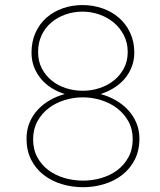

<svg xmlns="http://www.w3.org/2000/svg" viewBox="-20 -741 640 770"><path d="M518.6 -530.3Q518.6 -498.5 507.8 -471.7Q497.1 -444.8 478.8 -423.8Q460.4 -402.8 435.8 -387.7Q411.1 -372.6 383.3 -363.8Q414.6 -355.5 442.9 -339.6Q471.2 -323.7 492.4 -301.3Q513.7 -278.8 526.4 -249.5Q539.1 -220.2 539.1 -185.1Q539.1 -137.2 520.5 -100.8Q502 -64.5 470.5 -39.8Q439 -15.1 397.9 -2.7Q356.9 9.8 313 9.8Q268.6 9.8 227.5 -2.7Q186.5 -15.1 155 -39.6Q123.5 -64 105 -100.3Q86.4 -136.7 86.4 -185.1Q86.4 -220.2 98.6 -249.5Q110.8 -278.8 131.8 -301.3Q152.8 -323.7 180.7 -339.6Q208.5 -355.5 239.7 -363.8Q211.9 -372.6 187.7 -387.5Q163.6 -402.3 145.5 -423.6Q127.4 -444.8 116.9 -471.4Q106.4 -498 106.4 -530.3Q106.4 -574.2 122.3 -609.6Q138.2 -645 166 -669.7Q193.8 -694.3 231.2 -707.5Q268.6 -720.7 311 -720.7Q353 -720.7 390.9 -707.5Q428.7 -694.3 457 -669.7Q485.4 -645 502 -609.6Q518.6 -574.2 518.6 -530.3ZM512.2 -182.6Q512.2 -223.1 494.9 -254.4Q477.5 -285.6 449.2 -307.1Q420.9 -328.6 385 -339.6Q349.1 -350.6 312 -350.6Q274.9 -350.6 239.3 -339.6Q203.6 -328.6 175.5 -307.4Q147.5 -286.1 130.1 -254.6Q112.8 -223.1 112.8 -182.6Q112.8 -141.1 129.9 -109.9Q147 -78.6 175.3 -57.9Q203.6 -37.1 239.5 -26.9Q275.4 -16.6 313 -16.6Q350.6 -16.6 386.5 -27.1Q422.4 -37.6 450.2 -58.3Q478 -79.1 495.1 -110.4Q512.2 -141.6 512.2 -182.6ZM492.2 -532.7Q492.2 -569.3 476.8 -599.4Q461.4 -629.4 436.3 -650.4Q411.1 -671.4 378.4 -682.9Q345.7 -694.3 311 -694.3Q275.4 -694.3 243.2 -683.1Q210.9 -671.9 186.3 -651.1Q161.6 -630.4 147.2 -600.3Q132.8 -570.3 132.8 -532.7Q132.8 -495.1 147.9 -466.3Q163.1 -437.5 188 -417.5Q212.9 -397.5 245.1 -387.2Q277.3 -377 312 -377Q346.2 -377 378.7 -387.5Q411.1 -397.9 436.3 -418Q461.4 -438 476.8 -466.8Q492.2 -495.6 492.2 -532.7Z"/></svg>

Font: Roboto Mono Thin
Style: Regular
Weight: 250
Designer: Google
Version: Version 2.000985; 2015; ttfautohint (v1.3)